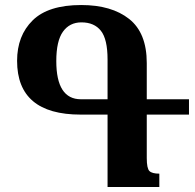

<svg xmlns="http://www.w3.org/2000/svg" viewBox="-20 -744 777 764"><path d="M408 0V-288H301Q48 -288 48 -502Q48 -602 110 -663Q172 -724 303 -724Q424 -724 494 -668.5Q564 -613 564 -493V-349H732V-288H564V-115Q564 -74 574.5 -63.5Q585 -53 614 -53V0ZM302 -349H408V-507Q408 -588 381.5 -621.5Q355 -655 304 -655Q257 -655 230.5 -618Q204 -581 204 -501Q204 -349 302 -349Z"/></svg>

Font: Noto Serif Armenian Condensed ExtraBold
Style: Regular
Weight: 800
Width: 3
Designer: Monotype Design Team
Foundry: Monotype Imaging Inc.
Version: Version 2.008; ttfautohint (v1.8.4.7-5d5b)